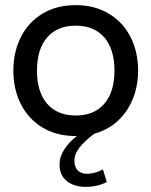

<svg xmlns="http://www.w3.org/2000/svg" viewBox="-20 -520 590 748"><path d="M270 106Q270 131 283 144Q296 157 318 157Q350 157 381 140L396 189Q360 208 313 208Q269 208 240.5 185.5Q212 163 212 122Q212 90 231.5 60.5Q251 31 280 10H275Q200 10 145 -23.5Q90 -57 61 -115Q32 -173 32 -245Q32 -317 61 -375Q90 -433 145 -466.5Q200 -500 275 -500Q349 -500 404.5 -466.5Q460 -433 489 -375Q518 -317 518 -245Q518 -155 472.5 -88Q427 -21 347 1Q309 30 289.5 55Q270 80 270 106ZM275 -70Q347 -70 386.5 -116Q426 -162 426 -245Q426 -328 386.5 -374Q347 -420 275 -420Q203 -420 163.5 -374Q124 -328 124 -245Q124 -162 163.5 -116Q203 -70 275 -70Z"/></svg>

Font: Cabin
Style: Regular
Weight: 400
Designer: Pablo Impallari
Foundry: Pablo Impallari. http://www.impallari.com Igino Marini. http://www.ikern.com
Version: Version 2.001